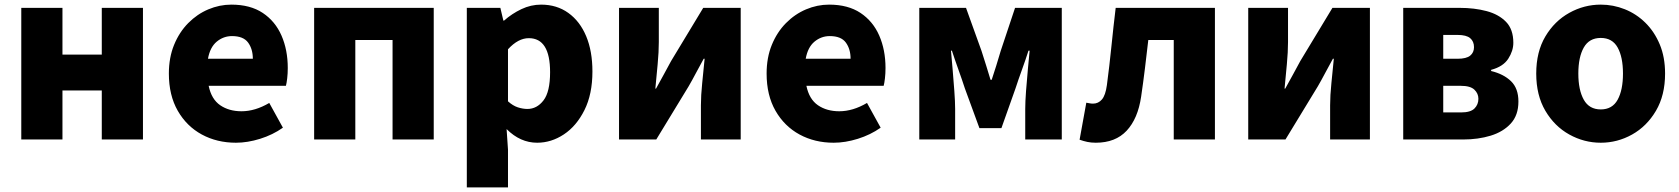

<svg xmlns="http://www.w3.org/2000/svg" viewBox="-20 -603 7258 830"><path d="M72 0V-569H250V-367H420V-569H598V0H420V-212H250V0Z M1000 14Q918 14 852.5 -21.5Q787 -57 748.5 -124Q710 -191 710 -285Q710 -354 732.5 -409Q755 -464 793.5 -503Q832 -542 880.5 -562.5Q929 -583 980 -583Q1062 -583 1116 -547Q1170 -511 1197 -449Q1224 -387 1224 -309Q1224 -285 1221.5 -264Q1219 -243 1216 -232H882Q894 -174 932 -148Q970 -122 1024 -122Q1083 -122 1144 -158L1203 -51Q1159 -20 1104.5 -3Q1050 14 1000 14ZM879 -349H1073Q1073 -391 1052.5 -419Q1032 -447 983 -447Q946 -447 917 -423Q888 -399 879 -349Z M1338 0V-569H1855V0H1677V-430H1516V0Z M1998 207V-569H2143L2156 -514H2159Q2193 -544 2234 -563.5Q2275 -583 2319 -583Q2387 -583 2437 -547Q2487 -511 2514 -446.5Q2541 -382 2541 -294Q2541 -196 2506.5 -127Q2472 -58 2417.5 -22Q2363 14 2302 14Q2229 14 2170 -45L2176 44V207ZM2260 -132Q2301 -132 2329.5 -169Q2358 -206 2358 -291Q2358 -438 2266 -438Q2220 -438 2176 -390V-165Q2197 -146 2218.5 -139Q2240 -132 2260 -132Z M2656 0V-569H2828V-421Q2828 -379 2823 -325.5Q2818 -272 2813 -220H2816Q2830 -246 2849 -280Q2868 -314 2881 -339L3020 -569H3182V0H3010V-148Q3010 -190 3015.5 -243.5Q3021 -297 3026 -349H3022Q3008 -324 2989.5 -289Q2971 -254 2957 -230L2817 0Z M3584 14Q3502 14 3436.5 -21.5Q3371 -57 3332.5 -124Q3294 -191 3294 -285Q3294 -354 3316.5 -409Q3339 -464 3377.5 -503Q3416 -542 3464.5 -562.5Q3513 -583 3564 -583Q3646 -583 3700 -547Q3754 -511 3781 -449Q3808 -387 3808 -309Q3808 -285 3805.5 -264Q3803 -243 3800 -232H3466Q3478 -174 3516 -148Q3554 -122 3608 -122Q3667 -122 3728 -158L3787 -51Q3743 -20 3688.5 -3Q3634 14 3584 14ZM3463 -349H3657Q3657 -391 3636.5 -419Q3616 -447 3567 -447Q3530 -447 3501 -423Q3472 -399 3463 -349Z M3954 0V-569H4156L4223 -383Q4234 -349 4243.5 -318.5Q4253 -288 4262 -258H4267Q4277 -288 4286.5 -318.5Q4296 -349 4306 -383L4368 -569H4570V0H4412V-132Q4412 -163 4415.5 -210Q4419 -257 4423.5 -304.5Q4428 -352 4431 -384H4426Q4414 -346 4398 -302Q4382 -258 4370 -221L4309 -49H4214L4151 -221Q4139 -258 4123 -302.5Q4107 -347 4095 -384H4091Q4094 -352 4098 -304.5Q4102 -257 4105.5 -210Q4109 -163 4109 -132V0Z M4717 14Q4697 14 4680.5 10.5Q4664 7 4647 1L4676 -159Q4683 -158 4690 -156.5Q4697 -155 4705 -155Q4728 -155 4743.5 -173Q4759 -191 4765 -235Q4776 -318 4784.5 -402Q4793 -486 4803 -569H5232V0H5054V-430H4944Q4937 -369 4929.5 -307.5Q4922 -246 4913 -185Q4899 -90 4850.5 -38Q4802 14 4717 14Z M5376 0V-569H5548V-421Q5548 -379 5543 -325.5Q5538 -272 5533 -220H5536Q5550 -246 5569 -280Q5588 -314 5601 -339L5740 -569H5902V0H5730V-148Q5730 -190 5735.5 -243.5Q5741 -297 5746 -349H5742Q5728 -324 5709.5 -289Q5691 -254 5677 -230L5537 0Z M6046 0V-569H6290Q6354 -569 6406.5 -555Q6459 -541 6490.5 -508.5Q6522 -476 6522 -418Q6522 -383 6500 -349Q6478 -315 6426 -301V-296Q6480 -283 6512 -252Q6544 -221 6544 -164Q6544 -105 6511 -69Q6478 -33 6424 -16.5Q6370 0 6305 0ZM6219 -349H6281Q6319 -349 6335.5 -362.5Q6352 -376 6352 -399Q6352 -424 6335.5 -438Q6319 -452 6281 -452H6219ZM6219 -117H6296Q6337 -117 6354 -134Q6371 -151 6371 -176Q6371 -199 6353.5 -215.5Q6336 -232 6295 -232H6219Z M6900 14Q6828 14 6764 -21.5Q6700 -57 6660.5 -124Q6621 -191 6621 -285Q6621 -379 6660.5 -445.5Q6700 -512 6764 -547.5Q6828 -583 6900 -583Q6954 -583 7004 -563Q7054 -543 7093 -504.5Q7132 -466 7155 -411Q7178 -356 7178 -285Q7178 -191 7138.5 -124Q7099 -57 7035.5 -21.5Q6972 14 6900 14ZM6900 -130Q6950 -130 6973 -172Q6996 -214 6996 -285Q6996 -356 6973 -397.5Q6950 -439 6900 -439Q6850 -439 6826.5 -397.5Q6803 -356 6803 -285Q6803 -214 6826.5 -172Q6850 -130 6900 -130Z"/></svg>

Font: Source Han Sans TC Heavy
Style: Regular
Weight: 900
Designer: Ryoko NISHIZUKA Ë•øÂ°öÊ∂ºÂ≠ê (kana, bopomofo & ideographs); Paul D. Hunt (Latin, Greek & Cyrillic); Sandoll Communicatio
Foundry: Adobe
Version: Version 2.004;hotconv 1.0.118;makeotfexe 2.5.65603